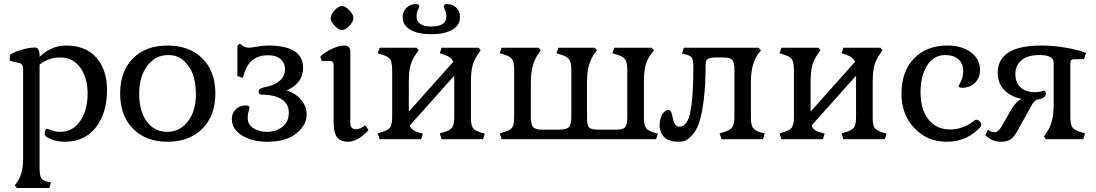

<svg xmlns="http://www.w3.org/2000/svg" viewBox="-20 -685 5396 945"><path d="M222.7 240.2 231.4 212.9 212.9 209Q189.5 204.1 182.1 189.9Q174.8 175.8 174.8 140.6V-367.2Q219.7 -402.3 276.4 -402.3Q337.9 -402.3 374.5 -353Q411.1 -303.7 411.1 -224.6Q411.1 -141.6 374.5 -88.9Q337.9 -36.1 277.3 -36.1Q253.9 -36.1 234.4 -43.5Q214.8 -50.8 213.9 -50.8Q200.2 -50.8 200.2 -28.3Q200.2 -16.6 209 -11.7Q246.1 12.7 298.8 12.7Q396.5 12.7 451.7 -58.1Q506.8 -128.9 506.8 -242.2Q506.8 -341.8 454.1 -401.4Q401.4 -460.9 305.7 -460.9Q232.4 -460.9 174.8 -405.3V-409.2Q174.8 -451.2 152.3 -451.2Q123 -451.2 82.5 -439Q42 -426.8 28.3 -414.1V-385.7L75.2 -375Q93.8 -370.1 93.8 -344.7V95.7Q93.8 170.9 63.5 212.9L52.7 227.5L63.5 240.2Z M665 -223.6Q665 -308.6 705.1 -361.3Q745.1 -414.1 808.6 -414.1Q858.4 -414.1 890.6 -380.4Q922.9 -346.7 933.6 -306.2Q944.3 -265.6 944.3 -222.7Q944.3 -138.7 904.8 -87.4Q865.2 -36.1 802.7 -36.1Q740.2 -36.1 702.6 -86.9Q665 -137.7 665 -223.6ZM1040 -224.6Q1040 -334 976.1 -397.5Q912.1 -460.9 804.7 -460.9Q697.3 -460.9 634.3 -397.5Q571.3 -334 571.3 -224.6Q571.3 -116.2 634.3 -51.8Q697.3 12.7 804.7 12.7Q912.1 12.7 976.1 -51.8Q1040 -116.2 1040 -224.6Z M1489.3 -123Q1489.3 -160.2 1463.9 -191.9Q1438.5 -223.6 1390.6 -240.2Q1471.7 -274.4 1471.7 -351.6Q1471.7 -460.9 1299.8 -460.9Q1275.4 -460.9 1245.6 -455.6Q1215.8 -450.2 1207 -450.2Q1188.5 -450.2 1174.8 -459L1160.2 -470.7L1148.4 -459V-310.5L1174.8 -301.8L1180.7 -320.3Q1208 -413.1 1298.8 -413.1Q1339.8 -413.1 1361.3 -393.6Q1382.8 -374 1382.8 -344.7Q1382.8 -312.5 1360.4 -291Q1337.9 -269.5 1300.8 -259.8Q1274.4 -254.9 1263.7 -250Q1252.9 -245.1 1252.9 -234.4Q1252.9 -218.8 1272.5 -218.8H1281.2Q1336.9 -216.8 1369.1 -194.3Q1401.4 -171.9 1401.4 -130.9Q1401.4 -84 1369.1 -60.1Q1336.9 -36.1 1294.9 -36.1Q1254.9 -36.1 1227.1 -54.2Q1199.2 -72.3 1199.2 -104.5Q1199.2 -123 1203.6 -137.7Q1208 -152.3 1208 -156.2Q1208 -166 1188.5 -166Q1160.2 -166 1140.6 -147Q1121.1 -127.9 1121.1 -100.6Q1121.1 -47.9 1171.9 -17.6Q1222.7 12.7 1294.9 12.7Q1386.7 12.7 1438 -27.8Q1489.3 -68.4 1489.3 -123Z M1719.7 -595.7Q1719.7 -613.3 1699.7 -634.3Q1679.7 -655.3 1662.1 -655.3Q1646.5 -655.3 1627 -634.3Q1607.4 -613.3 1607.4 -595.7Q1607.4 -579.1 1627.4 -558.1Q1647.5 -537.1 1662.1 -537.1Q1679.7 -537.1 1699.7 -558.1Q1719.7 -579.1 1719.7 -595.7ZM1793.9 -44.9 1777.3 -68.4Q1753.9 -48.8 1731.4 -48.8Q1704.1 -48.8 1704.1 -80.1V-433.6Q1704.1 -446.3 1696.3 -453.6Q1688.5 -460.9 1674.8 -460.9Q1649.4 -460.9 1616.2 -445.8Q1583 -430.7 1556.6 -407.2L1563.5 -384.8H1604.5Q1622.1 -384.8 1622.1 -363.3V-83Q1622.1 -32.2 1638.7 -9.8Q1655.3 12.7 1692.4 12.7Q1741.2 12.7 1793.9 -44.9Z M2244.1 -600.6Q2244.1 -629.9 2225.6 -647.5Q2207 -665 2181.6 -665Q2164.1 -665 2164.1 -652.3Q2164.1 -650.4 2170.4 -635.7Q2176.8 -621.1 2176.8 -602.5Q2176.8 -554.7 2102.5 -554.7Q2030.3 -554.7 2030.3 -604.5Q2030.3 -623 2037.1 -636.7Q2043.9 -650.4 2043.9 -652.3Q2043.9 -665 2027.3 -665Q2001 -665 1981.4 -647.5Q1961.9 -629.9 1961.9 -600.6Q1961.9 -560.5 1999.5 -538.6Q2037.1 -516.6 2102.5 -516.6Q2168 -516.6 2206.1 -538.6Q2244.1 -560.5 2244.1 -600.6ZM2052.7 0 2061.5 -27.3 2043.9 -32.2Q2003.9 -43 1997.1 -67.4L2215.8 -312.5V-110.4Q2215.8 -72.3 2205.6 -57.6Q2195.3 -43 2163.1 -34.2L2144.5 -28.3L2153.3 0H2357.4L2366.2 -27.3L2348.6 -32.2Q2317.4 -42 2307.6 -55.2Q2297.9 -68.4 2297.9 -104.5V-282.2Q2297.9 -333 2306.2 -363.3Q2314.5 -393.6 2335.9 -422.9L2345.7 -437.5L2335.9 -450.2H2153.3L2144.5 -422.9L2163.1 -417Q2202.1 -404.3 2210.9 -380.9L1992.2 -135.7V-282.2Q1992.2 -333 2000.5 -363.3Q2008.8 -393.6 2030.3 -422.9L2041 -437.5L2030.3 -450.2H1848.6L1838.9 -422.9L1857.4 -417Q1889.6 -408.2 1899.9 -393.1Q1910.2 -377.9 1910.2 -339.8V-110.4Q1910.2 -72.3 1899.9 -57.6Q1889.6 -43 1857.4 -34.2L1838.9 -28.3L1848.6 0Z M3209 0 3217.8 -27.3 3200.2 -32.2Q3169.9 -41 3159.7 -54.7Q3149.4 -68.4 3149.4 -104.5V-282.2Q3149.4 -334 3157.7 -364.7Q3166 -395.5 3187.5 -422.9L3198.2 -437.5L3187.5 -450.2H3003.9L2994.1 -422.9L3013.7 -417Q3045.9 -408.2 3056.6 -393.1Q3067.4 -377.9 3067.4 -339.8V-110.4Q3067.4 -71.3 3057.1 -59.1Q3046.9 -46.9 3013.7 -46.9H2921.9Q2889.6 -46.9 2879.4 -57.6Q2869.1 -68.4 2869.1 -104.5V-282.2Q2869.1 -372.1 2907.2 -422.9L2918 -437.5L2907.2 -450.2H2728.5L2718.8 -422.9L2737.3 -417Q2769.5 -408.2 2780.8 -393.1Q2792 -377.9 2792 -339.8V-110.4Q2792 -72.3 2779.8 -59.6Q2767.6 -46.9 2733.4 -46.9H2647.5Q2615.2 -46.9 2604 -59.6Q2592.8 -72.3 2592.8 -110.4V-282.2Q2592.8 -371.1 2631.8 -422.9L2641.6 -437.5L2631.8 -450.2H2449.2L2439.5 -422.9L2459 -417Q2490.2 -408.2 2500.5 -393.6Q2510.7 -378.9 2510.7 -339.8V-110.4Q2510.7 -72.3 2501 -57.6Q2491.2 -43 2459 -34.2L2439.5 -28.3L2449.2 0Z M3453.1 -369.1Q3453.1 -389.6 3465.8 -396Q3478.5 -402.3 3504.9 -402.3H3540Q3573.2 -402.3 3584 -390.1Q3594.7 -377.9 3594.7 -338.9V-112.3Q3594.7 -73.2 3583.5 -58.1Q3572.3 -43 3540 -34.2L3521.5 -28.3L3531.2 0H3735.4L3744.1 -28.3L3727.5 -32.2Q3697.3 -41 3686.5 -55.2Q3675.8 -69.3 3675.8 -104.5V-282.2Q3675.8 -371.1 3712.9 -421.9L3725.6 -436.5L3712.9 -450.2H3345.7L3336.9 -421.9L3355.5 -417Q3380.9 -410.2 3386.7 -398.9Q3392.6 -387.7 3392.6 -347.7Q3392.6 -211.9 3378.4 -136.7Q3364.3 -61.5 3323.2 -61.5Q3298.8 -61.5 3291 -106.4Q3290 -109.4 3289.1 -114.7Q3288.1 -120.1 3287.1 -122.6Q3286.1 -125 3285.2 -128.9Q3284.2 -132.8 3282.7 -135.3Q3281.2 -137.7 3279.8 -139.6Q3278.3 -141.6 3275.9 -142.6Q3273.4 -143.6 3270.5 -143.6Q3251 -143.6 3238.8 -120.1Q3226.6 -96.7 3226.6 -69.3Q3226.6 -31.2 3250 -9.3Q3273.4 12.7 3316.4 12.7Q3335 12.7 3349.6 8.3Q3364.3 3.9 3385.3 -18.1Q3406.2 -40 3419.9 -78.1Q3433.6 -116.2 3443.4 -190.9Q3453.1 -265.6 3453.1 -369.1Z M4030.3 0 4039.1 -27.3 4021.5 -32.2Q3981.4 -43 3974.6 -67.4L4193.4 -312.5V-110.4Q4193.4 -72.3 4183.1 -57.6Q4172.9 -43 4140.6 -34.2L4122.1 -28.3L4130.9 0H4335L4343.8 -27.3L4326.2 -32.2Q4294.9 -42 4285.2 -55.2Q4275.4 -68.4 4275.4 -104.5V-282.2Q4275.4 -333 4283.7 -363.3Q4292 -393.6 4313.5 -422.9L4323.2 -437.5L4313.5 -450.2H4130.9L4122.1 -422.9L4140.6 -417Q4179.7 -404.3 4188.5 -380.9L3969.7 -135.7V-282.2Q3969.7 -333 3978 -363.3Q3986.3 -393.6 4007.8 -422.9L4018.6 -437.5L4007.8 -450.2H3826.2L3816.4 -422.9L3835 -417Q3867.2 -408.2 3877.4 -393.1Q3887.7 -377.9 3887.7 -339.8V-110.4Q3887.7 -72.3 3877.4 -57.6Q3867.2 -43 3835 -34.2L3816.4 -28.3L3826.2 0Z M4807.6 -62.5Q4809.6 -63.5 4809.6 -70.3Q4809.6 -79.1 4802.2 -87.4Q4794.9 -95.7 4787.1 -95.7Q4780.3 -95.7 4778.3 -93.8Q4723.6 -47.9 4655.3 -47.9Q4588.9 -47.9 4549.8 -97.2Q4510.7 -146.5 4510.7 -230.5Q4510.7 -313.5 4543.9 -363.8Q4577.1 -414.1 4631.8 -414.1Q4672.9 -414.1 4696.8 -393.6Q4720.7 -373 4720.7 -336.9Q4720.7 -314.5 4714.8 -297.9Q4709 -281.2 4703.6 -272.9Q4698.2 -264.6 4698.2 -261.7Q4698.2 -252.9 4714.8 -252.9Q4753.9 -252.9 4778.8 -277.3Q4803.7 -301.8 4803.7 -340.8Q4803.7 -393.6 4759.3 -427.2Q4714.8 -460.9 4643.6 -460.9Q4540 -460.9 4478.5 -397Q4417 -333 4417 -223.6Q4417 -121.1 4480.5 -54.2Q4543.9 12.7 4640.6 12.7Q4741.2 12.7 4807.6 -62.5Z M4993.2 -50.8 5056.6 -165Q5066.4 -184.6 5082 -194.3Q5102.5 -196.3 5115.2 -204.1Q5127.9 -211.9 5127.9 -222.7Q5127.9 -238.3 5116.2 -238.3L5102.5 -234.4Q5089.8 -231.4 5074.2 -231.4Q5028.3 -231.4 5002.9 -255.4Q4977.5 -279.3 4977.5 -320.3Q4977.5 -363.3 5007.8 -388.7Q5038.1 -414.1 5097.7 -414.1Q5166 -414.1 5166 -376V-168Q5166 -75.2 5127.9 -28.3L5118.2 -12.7L5127.9 0H5311.5L5320.3 -28.3L5300.8 -34.2Q5268.6 -43 5258.3 -58.1Q5248 -73.2 5248 -112.3V-374Q5248 -393.6 5266.6 -393.6H5315.4L5325.2 -424.8Q5289.1 -439.5 5226.6 -450.2Q5164.1 -460.9 5105.5 -460.9Q4890.6 -460.9 4890.6 -326.2Q4890.6 -277.3 4920.9 -244.1Q4951.2 -210.9 5006.8 -198.2Q4980.5 -184.6 4958 -146.5L4907.2 -58.6Q4891.6 -34.2 4876 -34.2Q4858.4 -34.2 4842.8 -45.9L4829.1 -20.5Q4862.3 12.7 4905.3 12.7Q4938.5 12.7 4956.1 -0.5Q4973.6 -13.7 4993.2 -50.8Z"/></svg>

Font: Kurale
Style: Regular
Weight: 400
Version: 1.0; ttfautohint (v1.3)